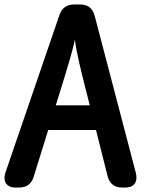

<svg xmlns="http://www.w3.org/2000/svg" viewBox="-22 -806 663 864"><path d="M48 38H63C98 38 120 22 130 -12L195 -221H410L462 -14C471 20 492 38 528 38H541C581 38 600 13 589 -29L404 -735C395 -769 373 -786 338 -786H314C279 -786 256 -771 245 -737L3 -31C-11 10 7 38 48 38ZM229 -332 265 -448C278 -491 304 -573 315 -628C321 -573 343 -488 355 -438L382 -332Z"/></svg>

Font: 寒蝉团圆体 Round
Style: Regular
Weight: 500
Designer: 寒蝉字型
Version: Version 2.700;Glyphs 3.1.1 (3135)